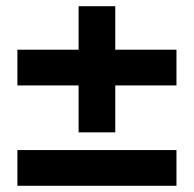

<svg xmlns="http://www.w3.org/2000/svg" viewBox="-20 -603 624 618"><path d="M233 -177V-328H36V-443H233V-583H351V-443H548V-328H351V-177ZM36 -5V-120H548V-5Z"/></svg>

Font: Ruda ExtraBold
Style: Regular
Weight: 800
Designer: Mariela Monsalve and Angelina Sanchez
Foundry: Mariela Monsalve and Angelina Sanchez
Version: Version 2.000